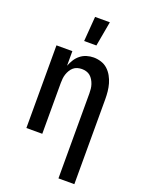

<svg xmlns="http://www.w3.org/2000/svg" viewBox="-177 -838 853 1135"><g transform="rotate(20 250.0 -270.5)"><path d="M340 215V-320Q340 -334 338.5 -348Q337 -362 332.5 -375.5Q328 -389 320.5 -401.5Q313 -414 302.5 -423Q292 -432 278 -436Q264 -440 250 -440Q236 -440 222 -436Q208 -432 197.5 -423Q187 -414 179.5 -401.5Q172 -389 167.5 -375.5Q163 -362 161.5 -348Q160 -334 160 -320V0H60V-520H160V-428Q168 -449 180 -468Q192 -487 209.5 -501Q227 -515 248.5 -521.5Q270 -528 292 -528Q316 -528 339.5 -520.5Q363 -513 380.5 -497Q398 -481 410 -459.5Q422 -438 428.5 -415Q435 -392 437.5 -368Q440 -344 440 -320V215ZM205 -600 217 -756H310L282 -600Z"/></g></svg>

Font: Iosevka Term Curly Semibold
Style: Regular
Weight: 600
Designer: Belleve Invis
Foundry: Belleve Invis
Version: Version 32.3.0